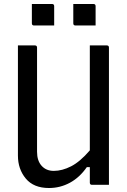

<svg xmlns="http://www.w3.org/2000/svg" viewBox="-20 -928 640 964"><path d="M226 16Q149 16 109.5 -31.5Q70 -79 70 -147V-700H155Q166 -700 166 -689V-166Q166 -121 189 -95.5Q212 -70 250 -70Q292 -70 337 -93Q382 -116 431 -173V-700H516Q527 -700 527 -689V0H442Q431 0 431 -11V-89H416Q380 -37 331 -10.5Q282 16 226 16ZM140 -908H241Q252 -908 252 -897V-800H151Q140 -800 140 -811ZM348 -908H449Q460 -908 460 -897V-800H359Q348 -800 348 -811Z"/></svg>

Font: Recursive Mn Lnr St
Style: Regular
Weight: 400
Monospace: yes
Version: Version 1.079;hotconv 1.0.112;makeotfexe 2.5.65598; ttfautoh